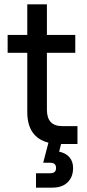

<svg xmlns="http://www.w3.org/2000/svg" viewBox="-20 -660 400 880"><path d="M202 -6Q105 -31 105 -147V-418H15V-500H105V-640H195V-500H325V-418H195V-157Q195 -82 265 -82H335V0H260L251 35Q283 42 299 61.5Q315 81 315 110Q315 151 290 175.5Q265 200 220 200H145V134H210Q237 134 237 110Q237 86 210 86H178Z"/></svg>

Font: Retni Sans Medium
Style: Regular
Weight: 500
Designer: Vitaly Kuzmin
Foundry: ParaType Ltd.
Version: Version 1.00;March 2, 2019;FontCreator 11.5.0.2425 64-bit; t